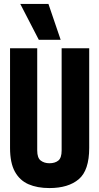

<svg xmlns="http://www.w3.org/2000/svg" viewBox="-20 -945 504 975"><path d="M31 -194V-700H169V-181Q169 -143 187 -129.5Q205 -116 231 -116Q259 -116 276 -129.5Q293 -143 293 -181V-700H433V-194Q433 -80 380 -35Q327 10 231 10Q169 10 124.5 -9.5Q80 -29 55.5 -73.5Q31 -118 31 -194ZM177 -743 83 -925H226L288 -743Z"/></svg>

Font: Georama Condensed
Style: Bold
Weight: 700
Width: 3
Designer: Jean-Baptiste Levee
Foundry: Production Type
Version: Version 1.000